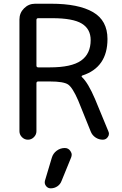

<svg xmlns="http://www.w3.org/2000/svg" viewBox="-20 -775 659 1037"><path d="M176.8 -420.9Q176.8 -411.1 186.5 -411.1H249Q366.2 -411.1 418 -447.8Q469.7 -484.4 469.7 -558.6Q469.7 -618.2 421.9 -647.5Q374 -676.8 261.7 -676.8H186.5Q176.8 -676.8 176.8 -667ZM253.9 242.2Q238.3 242.2 228.5 229.5Q218.8 216.8 222.7 201.2L259.8 77.1Q266.6 53.7 286.1 39.1Q305.7 24.4 330.1 24.4Q349.6 24.4 360.4 41Q367.2 50.8 367.2 60.5Q367.2 67.4 364.3 75.2L312.5 202.1Q305.7 220.7 289.6 231.4Q273.4 242.2 253.9 242.2ZM176.8 -66.4Q176.8 -47.9 163.1 -34.2Q149.4 -20.5 130.9 -20.5Q112.3 -20.5 98.6 -34.2Q85 -47.9 85 -66.4V-669.9Q85 -705.1 109.9 -730Q134.8 -754.9 169.9 -754.9H255.9Q404.3 -754.9 482.4 -709.5Q560.5 -664.1 560.5 -564.5Q560.5 -411.1 424.8 -367.2Q421.9 -366.2 420.9 -363.3Q419.9 -360.4 422.9 -358.4Q456.1 -327.1 493.2 -240.2L565.4 -65.4Q568.4 -58.6 568.4 -52.7Q568.4 -43 562.5 -35.2Q552.7 -20.5 535.2 -20.5Q513.7 -20.5 495.6 -32.7Q477.5 -44.9 469.7 -65.4L402.3 -232.4Q372.1 -301.8 348.1 -318.4Q324.2 -335 249 -335H186.5Q176.8 -335 176.8 -325.2Z"/></svg>

Font: Gen Jyuu GothicX Regular
Style: Regular
Weight: 400
Designer: [Source Han Sans]
Ryoko NISHIZUKA  (kana & ideographs); Paul D. Hunt (Latin, Greek & Cyrillic); Wenlong ZHANG  (bopomofo
Version: Version 1.002.20150607